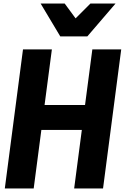

<svg xmlns="http://www.w3.org/2000/svg" viewBox="-20 -1057 703 1077"><path d="M594 -853ZM470 -853H318L208 -1037H343L404 -954L487 -1037H628ZM558 0H396L439 -328H212L169 0H7L109 -780H271L230 -468H457L498 -780H660Z"/></svg>

Font: Tanohe Sans
Style: Bold Italic
Weight: 700
Designer: Village Type and Design LLC & Cristiano Sobral
Foundry: Cooper Hewitt Smithsonian Design Museum
Version: Version 1.00;September 29, 2021;FontCreator 13.0.0.2655 64-b